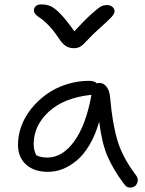

<svg xmlns="http://www.w3.org/2000/svg" viewBox="-20 -763 655 865"><path d="M460.9 -740.2Q477.1 -740.2 486.6 -731.9Q496.1 -723.6 496.1 -711.9Q496.1 -701.7 482.7 -686.5Q469.2 -671.4 417 -625Q398.9 -608.4 380.9 -589.6Q362.8 -570.8 355.7 -563.5Q348.6 -556.2 337.9 -551Q327.1 -545.9 313 -545.9Q291 -545.9 275.4 -556.4Q259.8 -566.9 240.2 -597.2Q219.2 -628.4 197.3 -650.6Q175.3 -672.9 162.4 -680.9Q149.4 -689 141.1 -697.5Q132.8 -706.1 132.8 -715.8Q132.8 -728.5 141.8 -735.8Q150.9 -743.2 166 -743.2Q189.9 -743.2 208.3 -735.1Q226.6 -727.1 252.4 -700.4Q278.3 -673.8 314.9 -622.1Q364.7 -675.8 395 -702.6Q425.3 -729.5 436.8 -734.9Q448.2 -740.2 460.9 -740.2ZM196.8 11.2Q133.3 11.2 97.2 -21.7Q61 -54.7 61 -111.8Q61 -153.3 76.4 -195.3Q91.8 -237.3 121.1 -273.7Q150.4 -310.1 189.2 -338.1Q228 -366.2 278.3 -382.6Q328.6 -398.9 382.8 -398.9Q405.3 -398.9 417 -387.2Q419.9 -389.2 428.2 -389.2Q447.8 -389.2 460.9 -371.1Q474.1 -353 476.1 -323.2Q486.8 -202.6 509.8 -127.9Q532.7 -53.2 590.8 23.9Q606 42.5 597.7 62.3Q589.4 82 566.9 82Q555.7 82 549.8 77.4Q543.9 72.8 535.2 61Q490.7 1 464.8 -57.9Q439 -116.7 426.8 -214.8Q410.2 -155.8 383.8 -111.1Q357.4 -66.4 326.2 -40.3Q294.9 -14.2 262.5 -1.5Q230 11.2 196.8 11.2ZM131.8 -113.8Q131.8 -86.9 143.1 -64Q162.6 -53.2 192.9 -53.2Q261.7 -53.2 314.7 -126.7Q367.7 -200.2 392.1 -335.9Q268.1 -322.8 200 -260Q131.8 -197.3 131.8 -113.8Z"/></svg>

Font: Shantell Sans Irregular Bouncy
Style: Regular
Weight: 300
Designer: Stephen Nixon, Anya Danilova, Shantell Martin
Foundry: Arrow Type
Version: Version 1.006;[9816181b4]